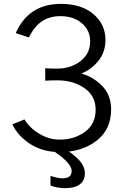

<svg xmlns="http://www.w3.org/2000/svg" viewBox="-20 -769 644 993"><path d="M43.9 -126 106.4 -151.4Q133.8 -106.4 184.1 -76.7Q234.4 -46.9 289.1 -46.9Q363.3 -46.9 418.9 -86.9Q474.6 -127 474.6 -201.2Q474.6 -273.4 416.5 -313.5Q358.4 -353.5 277.3 -353.5Q236.3 -353.5 213.9 -351.6V-416Q234.4 -414.1 274.4 -414.1Q345.7 -414.1 396 -452.6Q446.3 -491.2 446.3 -555.7Q446.3 -612.3 403.3 -648.9Q360.4 -685.5 292 -685.5Q180.7 -685.5 129.9 -575.2L61.5 -597.7Q127.9 -749 294.9 -749Q400.4 -749 462.9 -696.3Q525.4 -643.6 525.4 -562.5Q525.4 -499 488.3 -453.6Q451.2 -408.2 400.4 -388.7Q460 -373 507.3 -325.7Q554.7 -278.3 554.7 -203.1Q554.7 -98.6 478.5 -40.5Q402.3 17.6 290 17.6Q202.1 17.6 137.7 -23.4Q73.2 -64.5 43.9 -126ZM239.3 1H313.5Q353.5 22.5 386.2 56.2Q418.9 89.8 418.9 127.9Q418.9 165 392.6 184.6Q366.2 204.1 318.4 204.1Q275.4 204.1 241.2 190.4V140.6Q279.3 153.3 303.7 153.3Q350.6 153.3 350.6 115.2Q350.6 70.3 239.3 1Z"/></svg>

Font: Gothic A1
Style: Regular
Weight: 400
Designer: HanYang I&C Co.,Ltd.
Foundry: HanYang I&C Co.,Ltd.
Version: Version 2.50